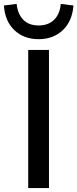

<svg xmlns="http://www.w3.org/2000/svg" viewBox="-53 -960 395 980"><path d="M91 0V-705H197V0ZM144 -760Q69 -760 20.5 -806Q-28 -852 -33 -932L32 -940Q37 -889 65.5 -859.5Q94 -830 144 -830Q194 -830 223.5 -859.5Q253 -889 257 -940L322 -932Q316 -852 267.5 -806Q219 -760 144 -760Z"/></svg>

Font: NunitoSans_10ptSemiBold
Style: Regular
Weight: 600
Designer: Vernon Adams
Foundry: Vernon Adams
Version: Version 3.101;gftools[0.9.27]